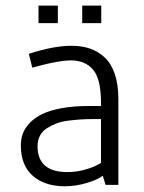

<svg xmlns="http://www.w3.org/2000/svg" viewBox="-20 -649 505 674"><path d="M183.1 -629.4V-567.9H115.2V-629.4ZM335.4 -629.4V-567.9H268.6V-629.4ZM111.8 -135.7Q111.8 -44.9 217.3 -44.9Q248.5 -44.9 281 -54.2Q313.5 -63.5 334.5 -77.1V-231H307.1Q283.7 -231 264.2 -229.7Q244.6 -228.5 220.7 -225.6Q196.8 -222.7 178.7 -215.8Q160.6 -209 144.8 -199Q128.9 -189 120.4 -172.9Q111.8 -156.7 111.8 -135.7ZM81.1 -460Q167.5 -488.3 231.4 -488.3Q267.6 -488.3 296.4 -478.3Q325.2 -468.3 347.9 -447Q370.6 -425.8 383.1 -388.9Q395.5 -352.1 395.5 -301.3V0H350.6L340.8 -32.2Q323.2 -18.1 284.2 -6.6Q245.1 4.9 207.5 4.9Q137.2 4.9 95.2 -31.7Q53.2 -68.4 53.2 -138.7Q53.2 -161.1 60.3 -180.4Q67.4 -199.7 84.7 -217.8Q102.1 -235.8 128.7 -248.8Q155.3 -261.7 196.8 -269.3Q238.3 -276.9 291.5 -276.9H334.5V-292.5Q334 -372.6 306.4 -404.8Q278.8 -437 228.5 -437Q221.2 -437 212.6 -436.3Q204.1 -435.5 197.8 -434.8Q191.4 -434.1 180.4 -431.9Q169.4 -429.7 164.3 -429Q159.2 -428.2 146 -425Q132.8 -421.9 129.4 -420.9Q126 -419.9 110.6 -416Q95.2 -412.1 93.3 -411.6Z"/></svg>

Font: Anaheim
Style: Regular
Weight: 400
Designer: vernon adams
Foundry: vernon adams
Version: Version 1.002; ttfautohint (v0.93.5-3d13) -l 8 -r 50 -G 200 